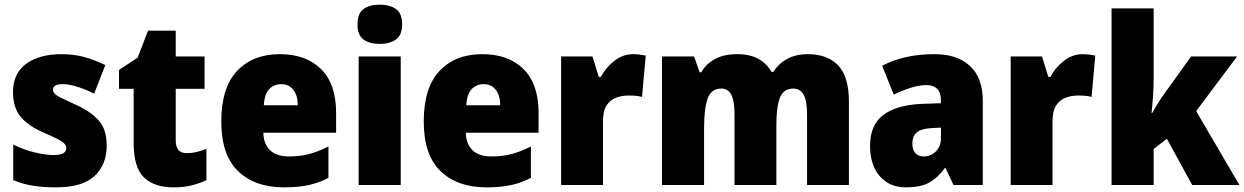

<svg xmlns="http://www.w3.org/2000/svg" viewBox="-20 -796 5352 826"><path d="M439 -170Q439 -87 386.5 -38.5Q334 10 221 10Q169 10 125 3.5Q81 -3 37 -21V-174Q81 -152 128.5 -140.5Q176 -129 210 -129Q265 -129 265 -158Q265 -169 257 -178Q249 -187 226.5 -198.5Q204 -210 160 -229Q98 -257 67 -296Q36 -335 36 -400Q36 -480 92.5 -521.5Q149 -563 246 -563Q297 -563 341.5 -551Q386 -539 433 -516L385 -393Q350 -411 313.5 -422.5Q277 -434 250 -434Q208 -434 208 -410Q208 -400 215.5 -392.5Q223 -385 244 -374.5Q265 -364 307 -345Q371 -316 405 -277.5Q439 -239 439 -170Z M784 -137Q805 -137 825.5 -142Q846 -147 868 -156V-21Q838 -7 805 1.5Q772 10 726 10Q644 10 599.5 -32.5Q555 -75 555 -182V-414H492V-495L572 -548L617 -664H736V-553H860V-414H736V-191Q736 -137 784 -137Z M1184 -563Q1296 -563 1361 -499Q1426 -435 1426 -310V-225H1113Q1114 -177 1141.5 -150Q1169 -123 1224 -123Q1271 -123 1310.5 -133.5Q1350 -144 1393 -166V-31Q1354 -10 1309 0Q1264 10 1201 10Q1077 10 1004.5 -59.5Q932 -129 932 -273Q932 -419 1000 -491Q1068 -563 1184 -563ZM1190 -434Q1159 -434 1138.5 -413Q1118 -392 1115 -343H1261Q1261 -385 1242 -409.5Q1223 -434 1190 -434Z M1614 -776Q1656 -776 1683 -757.5Q1710 -739 1710 -691Q1710 -644 1682.5 -625.5Q1655 -607 1614 -607Q1571 -607 1544.5 -625.5Q1518 -644 1518 -691Q1518 -739 1544.5 -757.5Q1571 -776 1614 -776ZM1704 -553V0H1523V-553Z M2055 -563Q2167 -563 2232 -499Q2297 -435 2297 -310V-225H1984Q1985 -177 2012.5 -150Q2040 -123 2095 -123Q2142 -123 2181.5 -133.5Q2221 -144 2264 -166V-31Q2225 -10 2180 0Q2135 10 2072 10Q1948 10 1875.5 -59.5Q1803 -129 1803 -273Q1803 -419 1871 -491Q1939 -563 2055 -563ZM2061 -434Q2030 -434 2009.5 -413Q1989 -392 1986 -343H2132Q2132 -385 2113 -409.5Q2094 -434 2061 -434Z M2704 -563Q2718 -563 2732.5 -561Q2747 -559 2758 -557L2742 -379Q2732 -382 2718.5 -383.5Q2705 -385 2683 -385Q2656 -385 2631 -376Q2606 -367 2590 -343Q2574 -319 2574 -274V0H2394V-553H2529L2556 -465H2565Q2584 -503 2621.5 -533Q2659 -563 2704 -563Z M3454 -563Q3541 -563 3586.5 -514Q3632 -465 3632 -360V0H3452V-303Q3452 -363 3437 -389Q3422 -415 3393 -415Q3351 -415 3335.5 -376Q3320 -337 3320 -260V0H3140V-303Q3140 -362 3126 -388.5Q3112 -415 3083 -415Q3040 -415 3024.5 -372.5Q3009 -330 3009 -244V0H2828V-553H2966L2990 -485H2997Q3016 -520 3055 -541.5Q3094 -563 3151 -563Q3207 -563 3243 -542.5Q3279 -522 3299 -487H3307Q3330 -523 3367.5 -543Q3405 -563 3454 -563Z M4001 -563Q4098 -563 4153 -512Q4208 -461 4208 -363V0H4082L4048 -73H4045Q4013 -30 3976.5 -10Q3940 10 3877 10Q3806 10 3764.5 -38.5Q3723 -87 3723 -169Q3723 -258 3779.5 -301Q3836 -344 3943 -349L4028 -352V-362Q4028 -398 4011.5 -414Q3995 -430 3966 -430Q3936 -430 3900 -419Q3864 -408 3825 -389L3775 -513Q3820 -537 3876.5 -550Q3933 -563 4001 -563ZM3990 -245Q3944 -243 3924.5 -226.5Q3905 -210 3905 -179Q3905 -150 3918.5 -136.5Q3932 -123 3954 -123Q3985 -123 4006.5 -145Q4028 -167 4028 -202V-247Z M4638 -563Q4652 -563 4666.5 -561Q4681 -559 4692 -557L4676 -379Q4666 -382 4652.5 -383.5Q4639 -385 4617 -385Q4590 -385 4565 -376Q4540 -367 4524 -343Q4508 -319 4508 -274V0H4328V-553H4463L4490 -465H4499Q4518 -503 4555.5 -533Q4593 -563 4638 -563Z M4943 -460Q4943 -424 4940.5 -384.5Q4938 -345 4934 -310H4937Q4948 -330 4963 -354Q4978 -378 4990 -394L5104 -553H5302L5126 -318L5312 0H5109L5000 -199L4943 -155V0H4762V-760H4943Z"/></svg>

Font: Noto Sans Gujarati SemiCondensed Black
Style: Regular
Weight: 900
Width: 4
Designer: Jelle Bosma - Monotype Design Team, Universal Thirst
Foundry: Monotype Imaging Inc.
Version: Version 2.106; ttfautohint (v1.8.4.7-5d5b)